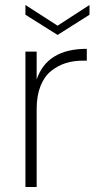

<svg xmlns="http://www.w3.org/2000/svg" viewBox="-20 -750 390 770"><path d="M127 -313V0H82V-543H127V-431.2Q168.9 -554.2 328.1 -554.2V-506.8H313Q275.9 -506.8 244.4 -497.1Q212.9 -487.3 185.5 -465.8Q158.2 -444.3 142.6 -405.3Q127 -366.2 127 -313ZM210.9 -647 338.9 -730V-690.9L210.9 -609.9L82 -690.9V-730Z"/></svg>

Font: SVN-Poppins ExtraLight
Style: Regular
Weight: 200
Designer: Ninad Kale (Devanagari), Jonny Pinhorn (Latin)
Foundry: Indian Type Foundry
Version: Version 3.002 2017